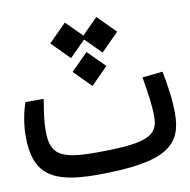

<svg xmlns="http://www.w3.org/2000/svg" viewBox="-70 -661 726 732"><g transform="rotate(-10 293.0 -294.5)"><path d="M248.5 2.4C521.5 2.4 581.1 -55.7 581.1 -177.2C581.1 -233.4 573.7 -277.8 562 -341.8L482.9 -333.5C494.6 -264.2 501 -221.7 501 -178.2C501 -103 453.6 -82 258.3 -82C123 -82 84 -103.5 84 -196.3C84 -236.3 89.8 -267.6 97.7 -318.4H26.9C17.1 -291 5.4 -239.3 5.4 -190.9C5.4 -44.9 70.3 2.4 248.5 2.4ZM349.6 -590.8 288.6 -529.8 227.5 -590.8 159.2 -522 227.5 -453.1 288.6 -514.6 349.6 -453.1 418 -522ZM289.6 -465.8 224.1 -400.4 289.6 -334.5 355 -400.4Z"/></g></svg>

Font: Cascadia Mono PL SemiLight
Style: Regular
Weight: 350
Monospace: yes
Designer: Aaron Bell
Foundry: Saja Typeworks
Version: Version 2404.023